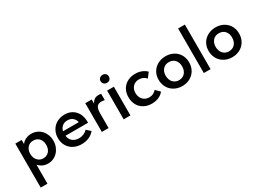

<svg xmlns="http://www.w3.org/2000/svg" viewBox="-29 -1536 3544 2612"><g transform="rotate(-30 1743.0 -230.0)"><path d="M65 240V-451H165V-386Q185 -417 225.5 -438Q266 -459 320 -459Q363 -459 402 -442.5Q441 -426 470 -395.5Q499 -365 516.5 -322Q534 -279 534 -226Q534 -173 516 -130Q498 -87 468.5 -56Q439 -25 400.5 -8.5Q362 8 320 8Q272 8 233.5 -10.5Q195 -29 171 -60V240ZM296 -365Q239 -365 206 -328Q173 -291 171 -237V-224Q171 -195 180 -170Q189 -145 205.5 -126.5Q222 -108 244.5 -97Q267 -86 296 -86Q351 -86 386 -124Q421 -162 421 -226Q421 -260 411 -286Q401 -312 384 -329.5Q367 -347 344.5 -356Q322 -365 296 -365Z M846 8Q793 8 748.5 -8.5Q704 -25 672 -55.5Q640 -86 622 -128.5Q604 -171 604 -224Q604 -279 623 -322.5Q642 -366 674 -396.5Q706 -427 749.5 -443Q793 -459 841 -459Q894 -459 935.5 -440.5Q977 -422 1005.5 -390Q1034 -358 1049 -316Q1064 -274 1064 -228V-202H709Q717 -143 756 -111.5Q795 -80 854 -80Q895 -80 929.5 -95Q964 -110 987 -137L1049 -81Q1014 -37 961.5 -14.5Q909 8 846 8ZM835 -371Q788 -371 755 -345Q722 -319 711 -272H959Q951 -314 918.5 -342.5Q886 -371 835 -371Z M1377 -458Q1385 -458 1395.5 -457Q1406 -456 1415 -454V-355Q1404 -357 1391 -359Q1378 -361 1366 -361Q1310 -361 1290 -327Q1270 -293 1270 -234V0H1164V-451H1265V-386Q1277 -414 1303.5 -436Q1330 -458 1377 -458Z M1507 -451H1613V0H1507ZM1560 -543Q1531 -543 1512.5 -561Q1494 -579 1494 -606Q1494 -633 1512.5 -650.5Q1531 -668 1560 -668Q1589 -668 1606.5 -650.5Q1624 -633 1624 -606Q1624 -579 1606.5 -561Q1589 -543 1560 -543Z M1949 8Q1895 8 1851.5 -9.5Q1808 -27 1777 -58Q1746 -89 1729.5 -132Q1713 -175 1713 -226Q1713 -281 1731 -324Q1749 -367 1781 -397Q1813 -427 1856 -443Q1899 -459 1949 -459Q2005 -459 2051 -440.5Q2097 -422 2126 -391L2069 -316Q2049 -339 2020 -353Q1991 -367 1956 -367Q1898 -367 1861 -329Q1824 -291 1824 -228Q1824 -196 1834 -170Q1844 -144 1862 -124.5Q1880 -105 1905 -94.5Q1930 -84 1960 -84Q1996 -84 2024 -98.5Q2052 -113 2072 -136L2135 -73Q2106 -35 2058 -13.5Q2010 8 1949 8Z M2427 8Q2375 8 2331 -9.5Q2287 -27 2255 -58Q2223 -89 2205 -132.5Q2187 -176 2187 -227Q2187 -279 2205 -321.5Q2223 -364 2255.5 -394.5Q2288 -425 2332 -442Q2376 -459 2427 -459Q2479 -459 2523 -442Q2567 -425 2599 -394Q2631 -363 2648.5 -320.5Q2666 -278 2666 -227Q2666 -175 2648 -131.5Q2630 -88 2597.5 -57Q2565 -26 2521.5 -9Q2478 8 2427 8ZM2427 -84Q2487 -84 2521.5 -124Q2556 -164 2556 -227Q2556 -289 2521.5 -328Q2487 -367 2427 -367Q2367 -367 2332.5 -327.5Q2298 -288 2298 -227Q2298 -197 2307 -170.5Q2316 -144 2332.5 -125Q2349 -106 2373 -95Q2397 -84 2427 -84Z M2766 -700H2872V0H2766Z M3212 8Q3160 8 3116 -9.5Q3072 -27 3040 -58Q3008 -89 2990 -132.5Q2972 -176 2972 -227Q2972 -279 2990 -321.5Q3008 -364 3040.5 -394.5Q3073 -425 3117 -442Q3161 -459 3212 -459Q3264 -459 3308 -442Q3352 -425 3384 -394Q3416 -363 3433.5 -320.5Q3451 -278 3451 -227Q3451 -175 3433 -131.5Q3415 -88 3382.5 -57Q3350 -26 3306.5 -9Q3263 8 3212 8ZM3212 -84Q3272 -84 3306.5 -124Q3341 -164 3341 -227Q3341 -289 3306.5 -328Q3272 -367 3212 -367Q3152 -367 3117.5 -327.5Q3083 -288 3083 -227Q3083 -197 3092 -170.5Q3101 -144 3117.5 -125Q3134 -106 3158 -95Q3182 -84 3212 -84Z"/></g></svg>

Font: Tilda Sans Semibold
Style: Regular
Weight: 600
Designer: ParaType Ltd
Foundry: ParaType Ltd
Version: Version 1.009